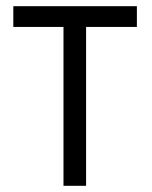

<svg xmlns="http://www.w3.org/2000/svg" viewBox="-20 -600 492 620"><path d="M23 -513H185V0H258V-513H422V-580H23Z"/></svg>

Font: Charger Sport
Style: Nrw
Weight: 400
Designer: Jasper
Foundry: Cannot Into Space Fonts
Version: Version 1.1